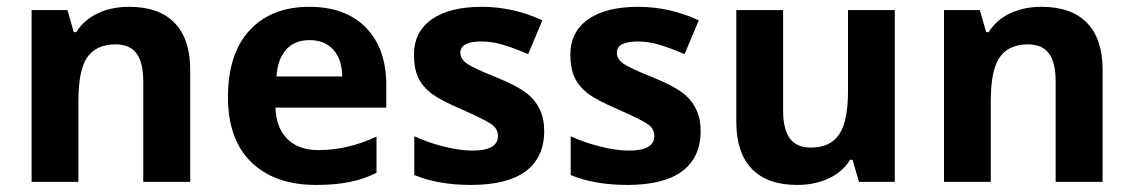

<svg xmlns="http://www.w3.org/2000/svg" viewBox="-20 -520 3240 549"><path d="M523.9 -320.3V0H389.6V-287.1Q389.6 -340.8 370.6 -366.9Q351.6 -393.1 310.5 -393.1Q254.9 -393.1 229 -355.5Q204.1 -318.4 204.1 -231V0H70.3V-491.2H172.9L190.9 -428.2H198.2Q220.2 -463.4 259.5 -481.9Q298.8 -500.5 349.1 -500.5Q435.1 -500.5 479.5 -454.3Q523.9 -408.2 523.9 -320.3Z M981.4 0Q940.9 8.8 883.8 8.8Q765.1 8.8 698.2 -56.6Q631.8 -121.6 631.8 -242.2Q631.8 -365.7 693.4 -433.1Q755.9 -500.5 864.3 -500.5Q968.3 -500.5 1026.4 -440.9Q1084.5 -381.3 1084.5 -277.3V-212.4H767.6Q769.5 -154.8 801.5 -122.8Q833.5 -90.8 890.1 -90.8Q974.6 -90.8 1056.6 -129.4V-25.9Q1020.5 -7.8 981.4 0ZM958.5 -301.3Q958 -350.6 933.1 -377.9Q908.2 -405.3 865.2 -405.3Q822.8 -405.3 798.3 -378.2Q773.9 -351.1 770.5 -301.3Z M1483.9 -254.9Q1536.1 -215.3 1536.1 -146Q1536.1 -69.8 1483.4 -30.5Q1430.7 8.8 1326.7 8.8Q1232.9 8.8 1164.6 -19.5V-130.4Q1202.1 -112.8 1248.5 -101.1Q1295.4 -89.4 1331.1 -89.4Q1403.8 -89.4 1403.8 -131.3Q1403.8 -152.3 1384.3 -165.5Q1364.7 -178.7 1297.4 -208.5Q1241.2 -232.4 1213.9 -252.4Q1187.5 -272.9 1175.5 -299.1Q1163.6 -325.2 1163.6 -363.3Q1163.6 -428.7 1214.4 -464.6Q1265.1 -500.5 1357.9 -500.5Q1447.3 -500.5 1530.8 -461.9L1490.2 -365.2Q1447.8 -383.3 1417.2 -392.3Q1386.7 -401.4 1356 -401.4Q1296.4 -401.4 1296.4 -369.1Q1296.4 -351.1 1315.4 -337.9Q1336.4 -323.7 1399.4 -298.8Q1456.1 -275.9 1483.9 -254.9Z M1931.2 -254.9Q1983.4 -215.3 1983.4 -146Q1983.4 -69.8 1930.7 -30.5Q1877.9 8.8 1773.9 8.8Q1680.2 8.8 1611.8 -19.5V-130.4Q1649.4 -112.8 1695.8 -101.1Q1742.7 -89.4 1778.3 -89.4Q1851.1 -89.4 1851.1 -131.3Q1851.1 -152.3 1831.5 -165.5Q1812 -178.7 1744.6 -208.5Q1688.5 -232.4 1661.1 -252.4Q1634.8 -272.9 1622.8 -299.1Q1610.8 -325.2 1610.8 -363.3Q1610.8 -428.7 1661.6 -464.6Q1712.4 -500.5 1805.2 -500.5Q1894.5 -500.5 1978 -461.9L1937.5 -365.2Q1895 -383.3 1864.5 -392.3Q1834 -401.4 1803.2 -401.4Q1743.7 -401.4 1743.7 -369.1Q1743.7 -351.1 1762.7 -337.9Q1783.7 -323.7 1846.7 -298.8Q1903.3 -275.9 1931.2 -254.9Z M2538.6 0H2436L2418 -63H2410.6Q2389.2 -28.3 2349.6 -9.8Q2310.1 8.8 2259.8 8.8Q2173.8 8.8 2129.6 -37.4Q2085.4 -83.5 2085.4 -170.9V-491.2H2219.2V-204.1Q2219.2 -150.9 2238.3 -124.5Q2257.3 -98.1 2298.3 -98.1Q2354.5 -98.1 2379.4 -135.7Q2404.8 -172.9 2404.8 -260.3V-491.2H2538.6Z M3132.8 -320.3V0H2998.5V-287.1Q2998.5 -340.8 2979.5 -366.9Q2960.4 -393.1 2919.4 -393.1Q2863.8 -393.1 2837.9 -355.5Q2813 -318.4 2813 -231V0H2679.2V-491.2H2781.7L2799.8 -428.2H2807.1Q2829.1 -463.4 2868.4 -481.9Q2907.7 -500.5 2958 -500.5Q3043.9 -500.5 3088.4 -454.3Q3132.8 -408.2 3132.8 -320.3Z"/></svg>

Font: Khula Bold
Style: Regular
Weight: 700
Designer: Erin McLaughlin, Steve Matteson
Version: Version 1.000;PS 1.0;hotconv 1.0.72;makeotf.lib2.5.5900